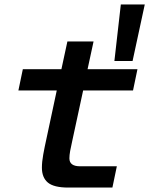

<svg xmlns="http://www.w3.org/2000/svg" viewBox="-20 -846 673 866"><path d="M496 -571 525 -826H633L578 -571ZM288 0Q223 0 196 -22.5Q169 -45 169 -90Q169 -116 175 -149Q181 -182 189 -218L236 -438H63L83 -534H257L284 -659H402L375 -534H600L580 -438H355L306 -211Q300 -185 296.5 -165.5Q293 -146 293 -132Q293 -96 341 -96H507L487 0Z"/></svg>

Font: Geist Mono SemiBold
Style: Italic
Weight: 600
Italic angle: -12°
Monospace: yes
Designer: Basement.studio, Andrés Briganti, Mateo Zaragoza
Foundry: Basement.studio, Vercel, Andrés Briganti, Guido Ferreyra, Mateo Zaragoza
Version: Version 1.500; ttfautohint (v1.8.4.7-5d5b)